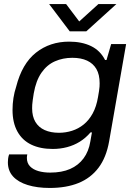

<svg xmlns="http://www.w3.org/2000/svg" viewBox="-20 -744 668 950"><path d="M226 186Q164 186 117 171.5Q70 157 44.5 129Q19 101 19 59Q19 52 20 42Q21 32 25 20H115Q114 25 113.5 29Q113 33 113 37Q113 63 128.5 79Q144 95 170 102.5Q196 110 228 110Q286 110 327 92Q368 74 393.5 39.5Q419 5 427 -44Q429 -56 431 -67Q433 -78 435 -89H428Q404 -61 375 -43Q346 -25 312 -16Q278 -7 241 -7Q179 -7 134.5 -28.5Q90 -50 66 -93.5Q42 -137 42 -200Q42 -230 46.5 -259Q51 -288 60 -315Q89 -429 158 -483.5Q227 -538 322 -538Q385 -538 430.5 -516Q476 -494 500 -447H507L530 -526H604L520 -45Q506 35 467.5 86Q429 137 368.5 161.5Q308 186 226 186ZM272 -87Q305 -87 336.5 -97Q368 -107 394 -128Q420 -149 438.5 -182.5Q457 -216 465 -264Q468 -282 470 -294Q472 -306 472.5 -315.5Q473 -325 473 -332Q473 -375 457 -402.5Q441 -430 411 -444Q381 -458 338 -458Q291 -458 251.5 -440.5Q212 -423 185 -384Q158 -345 147 -282Q144 -263 142 -249Q140 -235 139.5 -226Q139 -217 139 -208Q139 -168 155 -141Q171 -114 201 -100.5Q231 -87 272 -87ZM556 -724 407 -589H325L223 -724H307L387 -618H350L467 -724Z"/></svg>

Font: Archivo SemiExpanded
Style: Italic
Weight: 400
Width: 6
Italic angle: -10°
Designer: Hector Gatti
Foundry: Omnibus-Type
Version: Version 2.001